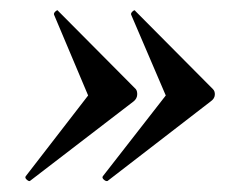

<svg xmlns="http://www.w3.org/2000/svg" viewBox="-20 -382 470 366"><path d="M185 -37Q182 -36 178 -39.5Q174 -43 176 -46L296 -200L230 -354Q229 -357 233 -360.5Q237 -364 238 -361L386 -212Q390 -208 389.5 -201Q389 -194 382 -189ZM37 -37Q35 -36 31 -39.5Q27 -43 29 -46L148 -200L83 -354Q82 -357 86 -360.5Q90 -364 91 -361L239 -212Q242 -208 241.5 -201Q241 -194 235 -189Z"/></svg>

Font: Cormorant Garamond Light SemiBold
Style: Italic
Weight: 600
Italic angle: -10°
Version: Version 4.001